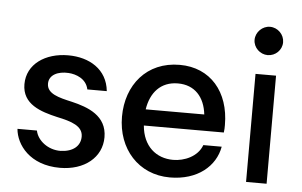

<svg xmlns="http://www.w3.org/2000/svg" viewBox="-51 -799 1394 885"><g transform="rotate(5 646.0 -356.0)"><path d="M255 10C369 10 448 -55 448 -148C448 -248 360 -280 284 -298C222 -312 167 -325 167 -372C167 -413 209 -432 257 -429C292 -427 340 -410 350 -361H440C430 -461 347 -510 249 -510C143 -510 59 -453 59 -360C59 -267 145 -240 223 -222C290 -208 343 -191 343 -142C343 -99 310 -70 252 -68C194 -67 144 -106 135 -152H45C51 -79 116 10 255 10Z M996 -253C996 -406 907 -511 765 -511C612 -511 520 -397 520 -250C520 -102 618 10 764 10C892 10 974 -61 990 -152H905C885 -97 823 -72 772 -72C693 -72 632 -123 624 -218H994C996 -230 996 -242 996 -253ZM764 -425C842 -425 888 -373 897 -293H626C638 -371 684 -425 764 -425Z M1164 -591C1200 -591 1230 -620 1230 -656C1230 -692 1200 -722 1164 -722C1129 -722 1098 -692 1098 -656C1098 -620 1129 -591 1164 -591ZM1116 -500V0H1211V-500Z"/></g></svg>

Font: Oakes Medium
Style: Regular
Weight: 500
Designer: Samuel Oakes
Foundry: Samuel Oakes
Version: Version 1.003;PS 001.003;hotconv 1.0.88;makeotf.lib2.5.64775